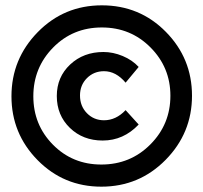

<svg xmlns="http://www.w3.org/2000/svg" viewBox="-20 -709 763 720"><path d="M360 -9Q219 -9 121 -108.5Q23 -208 23 -348Q23 -488 121.5 -588.5Q220 -689 362 -689Q504 -689 602 -589.5Q700 -490 700 -350Q700 -210 601 -109.5Q502 -9 360 -9ZM362 -606Q253 -606 179 -530.5Q105 -455 105 -348Q105 -241 178.5 -166.5Q252 -92 360 -92Q469 -92 544 -167.5Q619 -243 619 -350Q619 -456 544.5 -531Q470 -606 362 -606ZM451 -399Q415 -442 370 -442Q332 -442 306 -416Q280 -390 280 -351Q280 -311 306 -284.5Q332 -258 370 -258Q415 -258 451 -296L500 -242Q443 -182 365 -182Q291 -182 242 -229.5Q193 -277 193 -349Q193 -420 243 -467Q293 -514 368 -514Q404 -514 440 -499Q476 -484 500 -458Z"/></svg>

Font: Montserrat arm
Style: Bold
Weight: 700
Designer: Julieta Ulanovsky
Foundry: Julieta Ulanovsky
Version: Version 6.000;PS 006.000;hotconv 1.0.88;makeotf.lib2.5.64775